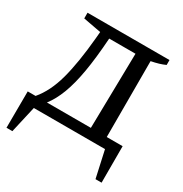

<svg xmlns="http://www.w3.org/2000/svg" viewBox="-148 -598 810 848"><g transform="rotate(30 257.5 -173.5)"><path d="M1 136 2 -50H42Q87 -103 110 -187.5Q133 -272 145 -403L148 -437L57 -454V-483H475V-458Q447 -445 405 -437V-50H486V136H455L425 0H62L31 136ZM197 -432Q190 -329 177.5 -257Q165 -185 146 -135Q127 -85 100 -50H324L331 -432Z"/></g></svg>

Font: Piazzolla
Style: Regular
Weight: 400
Designer: Juan Pablo del Peral
Foundry: Huerta Tipografica
Version: Version 1.330